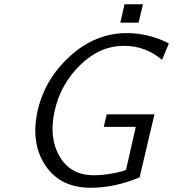

<svg xmlns="http://www.w3.org/2000/svg" viewBox="-20 -867 816 905"><path d="M547 -760 567 -847H654L633 -760ZM158 -347Q158 -348 158 -349.5Q158 -351 159 -352Q195 -500 313.5 -605.5Q432 -711 577 -711Q682 -711 776 -662L744 -585Q665 -651 565 -651Q451 -651 358.5 -561Q266 -471 238 -346Q209 -218 261 -129.5Q313 -41 421 -41Q457 -41 494.5 -47Q532 -53 549.5 -58Q567 -63 574 -66L620 -269H469L483 -328H708L638 -31Q521 18 408 18Q263 18 193 -88.5Q123 -195 158 -347Z"/></svg>

Font: Coval
Style: ExtraLight Italic
Weight: 200
Foundry: Context Ltd
Version: Version 001.000